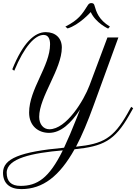

<svg xmlns="http://www.w3.org/2000/svg" viewBox="-20 -999 904 1275"><path d="M766.1 -750H693.4L574.2 -431.6C537.1 -333 421.4 -140.6 307.6 -140.6C269 -140.6 240.2 -173.3 240.2 -222.7C240.2 -356 390.6 -539.6 390.6 -683.6C390.6 -746.1 348.6 -785.6 283.7 -785.6C210 -785.6 132.8 -715.8 61.5 -538.6L74.7 -529.3C141.1 -690.4 212.9 -767.1 269.5 -767.1C302.2 -767.1 312.5 -738.3 312.5 -705.1C312.5 -560.1 173.3 -407.7 173.3 -251.5C173.3 -163.6 233.4 -116.7 305.7 -116.7C384.3 -116.7 451.7 -180.7 511.7 -272L488.8 -213.9C458 -136.2 430.7 -71.8 405.3 -18.1C113.3 8.8 0 54.2 0 148.4C0 217.8 43.9 256.8 121.6 256.8C265.1 256.8 375.5 170.4 475.1 -7.8C662.6 -26.9 741.2 -62.5 838.9 -235.4L864.3 -280.3L851.1 -289.6L826.2 -244.6C733.4 -81.1 664.6 -43 484.9 -24.9C524.9 -100.6 562.5 -190.9 601.1 -297.4ZM116.2 235.4C53.7 235.4 24.4 205.1 24.4 147.9C24.4 52.2 196.3 16.6 397 -0.5C305.2 186 226.1 235.4 116.2 235.4ZM563.5 -964.8C524.9 -903.3 502.4 -867.7 414.1 -822.3C414.1 -822.3 428.2 -810.1 428.7 -810.1C505.4 -832.5 583 -918.9 582.5 -918.9C616.2 -845.7 698.2 -809.1 698.2 -809.1C698.2 -809.1 709 -821.3 710 -822.3C634.8 -869.1 620.1 -918.5 606.9 -963.9C604.5 -973.1 598.6 -978.5 586.9 -978.5C578.6 -978.5 570.3 -976.1 563.5 -964.8Z"/></svg>

Font: Petit Formal Script
Style: Regular
Weight: 400
Designer: Pablo Impallari, Brenda Gallo, Rodrigo Fuenzalida
Foundry: Pablo Impallari, Brenda Gallo, Rodrigo Fuenzalida
Version: Version 1.001